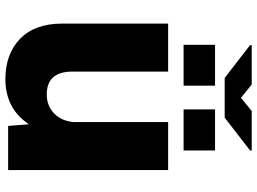

<svg xmlns="http://www.w3.org/2000/svg" viewBox="-138 -784 933 696"><g transform="rotate(90 328.0 -436.5)"><path d="M144 -883H287L335 -844L383 -883H526V-877L407 -785H263L144 -877ZM143 -636V-750H291V-636ZM377 -636V-750H526V-636ZM268 10Q176 10 121 -43.5Q66 -97 66 -196V-580H240V-233Q240 -140 323 -140Q364 -140 391.5 -166.5Q419 -193 423 -237V-580H597V0H437L431 -75Q401 -31 360 -10.5Q319 10 268 10Z"/></g></svg>

Font: BDO Grotesk ExtraBold
Style: Regular
Weight: 800
Designer: Deni Anggara
Foundry: Lokal Container
Version: Version 2.000